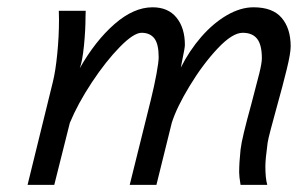

<svg xmlns="http://www.w3.org/2000/svg" viewBox="-20 -517 846 537"><path d="M648.9 -34.7Q648.9 -62 652.8 -98.6Q654.8 -116.2 662.4 -147.5Q669.9 -178.7 683.1 -226.6Q698.2 -283.2 705.3 -312Q712.4 -340.8 712.4 -354Q712.4 -391.6 699.2 -408.4Q686 -425.3 658.7 -425.3Q629.9 -425.3 588.4 -381.1Q546.9 -336.9 510.3 -276.4Q473.6 -215.8 460.4 -173.3L417.5 0H342.8L401.9 -237.8Q411.6 -277.3 417.7 -310.5Q423.8 -343.8 423.8 -356.9Q423.8 -394 411.6 -409.7Q399.4 -425.3 376 -425.3Q354 -425.3 315.2 -385.7Q276.4 -346.2 237.1 -286.9Q197.8 -227.5 175.3 -173.3L131.8 0H57.1L127.9 -288.1Q135.3 -317.9 140.1 -366.2Q145 -414.6 145 -461.9Q145 -477.5 144.5 -486.8H219.7L219.2 -470.2Q219.2 -432.6 214.8 -388.9Q210.4 -345.2 203.1 -326.2Q246.6 -402.8 300.3 -449.7Q354 -496.6 406.7 -496.6Q450.2 -496.6 473.6 -467.8Q497.1 -439 497.1 -391.1Q497.1 -383.3 489.7 -348.6L485.8 -328.1Q509.3 -375 542.7 -413.6Q576.2 -452.1 614.5 -474.4Q652.8 -496.6 689 -496.6Q742.7 -496.6 767.8 -467Q793 -437.5 793 -387.2Q793 -368.2 782.2 -324Q771.5 -279.8 752.4 -211.4Q744.1 -181.6 737.1 -154.8Q730 -127.9 728.5 -117.7Q722.2 -71.3 722.2 -51.8Q722.2 -18.1 727.5 0H652.8Q648.9 -23.4 648.9 -34.7Z"/></svg>

Font: Lesson One Light
Style: Italic
Weight: 300
Italic angle: -14°
Designer: But Ko, Victor Gaultney, Annie Olsen, Julie Remington, Don Collingsworth, Eric Hays, Becca Hirsbrunner
Version: Version 1.100